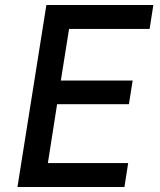

<svg xmlns="http://www.w3.org/2000/svg" viewBox="-20 -750 640 770"><path d="M50 0 166 -730H595L580 -634H257L224 -427H512L497 -332H209L172 -96H494L479 0Z"/></svg>

Font: NKDuy Mono SemiBold
Style: Italic
Weight: 600
Italic angle: -9°
Monospace: yes
Designer: NKDuy
Foundry: NKDuy
Version: Version 2.251; ttfautohint (v1.8.4.7-5d5b)